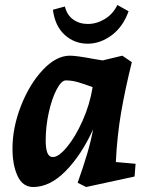

<svg xmlns="http://www.w3.org/2000/svg" viewBox="-20 -735 601 769"><path d="M30 -140Q30 -224 64 -311Q98 -398 151.5 -455Q205 -512 260 -512Q286 -512 355 -499L391 -493L470 -512L508 -486Q481 -377 465 -284Q449 -191 444 -86L523 -79L519 -28L325 14L291 -3Q314 -68 329 -118.5Q344 -169 353 -217Q306 -114 243 -50Q180 14 113 14Q71 14 50.5 -30Q30 -74 30 -140ZM192 -106Q215 -106 248.5 -146.5Q282 -187 311 -252Q340 -317 351 -386Q319 -398 293.5 -405.5Q268 -413 244 -413Q226 -413 207 -377Q188 -341 175.5 -285Q163 -229 163 -172Q163 -141 169.5 -123.5Q176 -106 192 -106ZM331 -560Q278 -560 239 -595.5Q200 -631 192 -696L240 -709Q248 -675 273 -657Q298 -639 332 -639Q367 -639 400 -659Q433 -679 450 -715L495 -690Q473 -628 427.5 -594Q382 -560 331 -560Z"/></svg>

Font: Andada Pro ExtraBold
Style: Italic
Weight: 800
Italic angle: -6.99998°
Designer: Carolina Giovagnoli
Foundry: Huerta Tipografica
Version: Version 3.005; ttfautohint (v1.8.4)